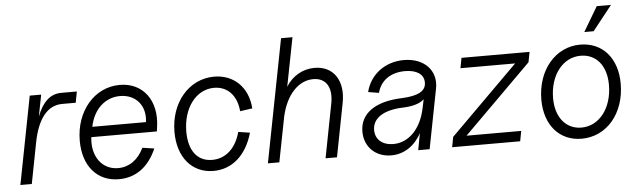

<svg xmlns="http://www.w3.org/2000/svg" viewBox="-47 -899 3615 1088"><g transform="rotate(-5 1760.0 -354.5)"><path d="M31 0H96L141 -233C167 -367 224 -437 307 -437H384L396 -500H307C246 -500 201 -460 169 -377L193 -500H128Z M591 16C687 16 761 -38 805 -140L738 -150C706 -83 654 -47 592 -47C500 -47 442 -127 455 -235H828L831 -257C854 -408 774 -516 641 -516C497 -516 388 -389 388 -220C388 -76 467 16 591 16ZM771 -293H466C485 -391 552 -453 637 -453C727 -453 784 -386 771 -293Z M1129 16C1235 16 1317 -56 1353 -182L1287 -192C1263 -101 1204 -47 1127 -47C1043 -47 994 -110 994 -219C994 -353 1069 -453 1172 -453C1249 -453 1301 -397 1308 -308L1378 -318C1370 -438 1290 -516 1178 -516C1034 -516 927 -390 927 -223C927 -78 1007 16 1129 16Z M1826 -305 1767 0H1832L1891 -305C1915 -429 1857 -516 1749 -516C1681 -516 1622 -481 1586 -423L1640 -700H1575L1439 0H1504L1554 -256C1581 -377 1651 -453 1736 -453C1810 -453 1844 -396 1826 -305Z M2140 16C2213 16 2275 -26 2312 -96L2294 0H2359L2425 -339C2445 -440 2373 -516 2257 -516C2150 -516 2064 -451 2040 -353L2101 -343C2118 -412 2177 -453 2258 -453C2324 -453 2365 -426 2365 -380C2366 -331 2322 -306 2227 -302C2075 -297 1988 -235 1988 -132C1988 -45 2051 16 2140 16ZM2157 -47C2095 -47 2055 -82 2055 -135C2055 -203 2118 -244 2227 -248C2285 -250 2326 -262 2350 -285L2340 -238C2317 -121 2246 -47 2157 -47Z M2487 0H2874L2885 -58H2574L2960 -442L2971 -500H2584L2573 -442H2884L2498 -58Z M3223 16C3366 16 3470 -107 3470 -276C3470 -421 3387 -516 3260 -516C3119 -516 3014 -392 3014 -224C3014 -79 3097 16 3223 16ZM3227 -47C3139 -47 3081 -118 3081 -226C3081 -357 3155 -453 3257 -453C3346 -453 3403 -384 3403 -275C3403 -143 3329 -47 3227 -47ZM3290 -585H3343L3454 -725H3373Z"/></g></svg>

Font: Uncut Sans Book Italic
Style: Regular
Weight: 350
Italic angle: -11°
Designer: Kasper Nordkvist
Foundry: UNCUT.wtf
Version: Version 1.304;Glyphs 3.2 (3246)